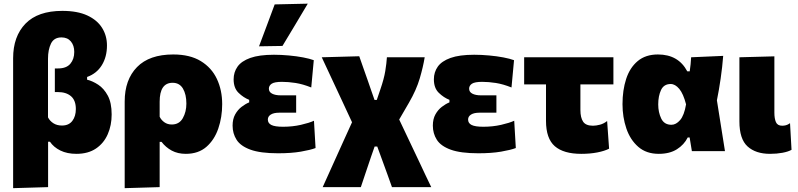

<svg xmlns="http://www.w3.org/2000/svg" viewBox="-20 -806 4255 1024"><path d="M50 197.5V-495.5Q50 -612 116 -680Q182 -748 312.5 -748Q393 -748 445.8 -723.5Q498.5 -699 524.5 -657.2Q550.5 -615.5 550.5 -563.5Q550.5 -503 523.2 -458.5Q496 -414 444.5 -395.5V-381Q473.5 -374 503.8 -354.2Q534 -334.5 554.8 -296.2Q575.5 -258 575.5 -195.5Q575.5 -137.5 554.5 -89.8Q533.5 -42 491.8 -13.8Q450 14.5 387.5 14.5Q338 14.5 302 -3.2Q266 -21 246.5 -50H236.5V192ZM310.5 -136.5Q347 -136.5 365.8 -161.2Q384.5 -186 384.5 -224.5Q384.5 -270.5 358.8 -292.8Q333 -315 288.5 -315H272.5V-441H289.5Q334 -441 355 -465.8Q376 -490.5 376 -529Q376 -563.5 358 -585Q340 -606.5 308 -606.5Q268 -606.5 252 -573.8Q236 -541 236 -493V-180Q246 -160.5 265 -148.5Q284 -136.5 310.5 -136.5Z M645 197.5V-264.5Q645 -381 710.8 -448.2Q776.5 -515.5 904 -515.5Q993 -515.5 1050.8 -480.2Q1108.5 -445 1136.8 -385Q1165 -325 1165 -250.5Q1165 -181 1144.2 -120.5Q1123.5 -60 1080.8 -22.8Q1038 14.5 971 14.5Q928 14.5 896 -2.8Q864 -20 841.5 -49.5H831.5V192ZM896 -142Q936 -142 955 -175.8Q974 -209.5 974 -253.5Q974 -302.5 955.8 -333.5Q937.5 -364.5 900.5 -364.5Q831.5 -364.5 831.5 -263.5V-183.5Q840 -165.5 856.8 -153.8Q873.5 -142 896 -142Z M1463 11.5Q1368.5 11.5 1315.8 -7.8Q1263 -27 1241.8 -60.5Q1220.5 -94 1220.5 -136Q1220.5 -171 1234.2 -195.8Q1248 -220.5 1268.5 -236.2Q1289 -252 1309 -260V-273.5Q1278.5 -285.5 1252.2 -311Q1226 -336.5 1226 -383Q1226 -421 1246.8 -450.5Q1267.5 -480 1314.8 -497Q1362 -514 1441 -514Q1479.5 -514 1520.5 -510.2Q1561.5 -506.5 1596.8 -499.8Q1632 -493 1653.5 -485L1640 -339.5Q1595 -357.5 1556.5 -363.5Q1518 -369.5 1483.5 -369.5Q1444 -369.5 1429 -359.5Q1414 -349.5 1414 -333Q1414 -315.5 1431.2 -306.5Q1448.5 -297.5 1477.5 -297.5H1559.5V-205H1469.5Q1440 -205 1424.2 -195Q1408.5 -185 1408.5 -168.5Q1408.5 -149 1427.2 -139.5Q1446 -130 1490 -130Q1540 -130 1584.8 -140.2Q1629.5 -150.5 1654.5 -162L1663 -16.5Q1635.5 -6 1584.2 2.8Q1533 11.5 1463 11.5ZM1361.5 -559Q1382.5 -615 1403.5 -671Q1424 -727 1445 -782.5L1621.5 -786.5Q1586.5 -728 1553 -671.5Q1519 -615 1486.5 -561Z M1701 192Q1721 148 1749.5 84.5Q1778 21 1812.5 -55L1857.5 -154L1808.5 -259.5Q1753 -378.5 1696 -500.5L1896 -506Q1905.5 -479.5 1917.5 -444.5Q1929.5 -409.5 1941.5 -376.5Q1953 -343 1960.5 -321.5L1977.5 -273H1989.5L2008.5 -329Q2028 -385.5 2034.8 -427Q2041.5 -468.5 2043.5 -500.5H2245Q2237 -450.5 2218.8 -388.2Q2200.5 -326 2161 -258L2109 -168.5L2178 -23Q2201.5 26.5 2218.8 63Q2236 99.5 2250.5 130.5Q2265 161 2280 192H2070.5Q2058 157.5 2046 123.5Q2033.5 89.5 2020.5 53.5L1992 -24.5H1978L1960 27Q1941.5 81 1928 121.8Q1914.5 162.5 1904.5 192Z M2531 11.5Q2436.5 11.5 2383.8 -7.8Q2331 -27 2309.8 -60.5Q2288.5 -94 2288.5 -136Q2288.5 -171 2302.2 -195.8Q2316 -220.5 2336.5 -236.2Q2357 -252 2377 -260V-273.5Q2346.5 -285.5 2320.2 -311Q2294 -336.5 2294 -383Q2294 -421 2314.8 -450.5Q2335.5 -480 2382.8 -497Q2430 -514 2509 -514Q2547.5 -514 2588.5 -510.2Q2629.5 -506.5 2664.8 -499.8Q2700 -493 2721.5 -485L2708 -339.5Q2663 -357.5 2624.5 -363.5Q2586 -369.5 2551.5 -369.5Q2512 -369.5 2497 -359.5Q2482 -349.5 2482 -333Q2482 -315.5 2499.2 -306.5Q2516.5 -297.5 2545.5 -297.5H2627.5V-205H2537.5Q2508 -205 2492.2 -195Q2476.5 -185 2476.5 -168.5Q2476.5 -149 2495.2 -139.5Q2514 -130 2558 -130Q2608 -130 2652.8 -140.2Q2697.5 -150.5 2722.5 -162L2731 -16.5Q2703.5 -6 2652.2 2.8Q2601 11.5 2531 11.5Z M3080 14.5Q2986 14.5 2939 -26.2Q2892 -67 2892 -161.5V-356H2775.5V-500.5H3251.5V-356H3075.5V-219.5Q3075.5 -178.5 3090 -157Q3104.5 -135.5 3142.5 -135.5Q3159 -135.5 3179.2 -140.8Q3199.5 -146 3218 -160.5L3228.5 -13Q3204 -0.5 3165.5 7Q3127 14.5 3080 14.5Z M3493.5 14.5Q3427 14.5 3384 -23Q3341 -60.5 3320.5 -121Q3300 -181.5 3300 -250.5Q3300 -325 3319.5 -385Q3339 -445 3381 -480.2Q3423 -515.5 3489 -515.5Q3598 -515.5 3645.5 -425.5H3658.5Q3661.5 -444.5 3663.2 -463Q3665 -481.5 3666 -500.5L3837 -508Q3832.5 -449 3823.5 -387Q3814.5 -325 3803.5 -271Q3814.5 -203 3825 -135.5Q3835.5 -68 3846.5 0H3670Q3667 -18 3664 -36.5Q3661 -55 3658 -73H3648Q3628.5 -34 3590 -9.8Q3551.5 14.5 3493.5 14.5ZM3561 -140.5Q3585.5 -140.5 3607.2 -165.5Q3629 -190.5 3639 -249.5Q3624.5 -306 3602.8 -332Q3581 -358 3557 -358Q3520.5 -358 3505.5 -326Q3490.5 -294 3490.5 -249Q3490.5 -207 3506.5 -173.8Q3522.5 -140.5 3561 -140.5Z M4087 14.5Q4010.5 14.5 3967 -25Q3923.5 -64.5 3923.5 -158.5V-500.5L4110 -505.5V-205Q4110 -174 4118.2 -154.8Q4126.5 -135.5 4151.5 -135.5Q4161.5 -135.5 4171.5 -138Q4181.5 -140.5 4193.5 -149L4201.5 -7Q4184 3 4153.2 8.8Q4122.5 14.5 4087 14.5Z"/></svg>

Font: Heraclito ExtraBold
Style: Regular
Weight: 800
Designer: Kostas Bartsokas (font) & Cristiano Sobral (main changes)
Foundry: Kostas Bartsokas (font) & Cristiano Sobral (main changes)
Version: Version 1.00;July 8, 2020;FontCreator 13.0.0.2655 64-bit